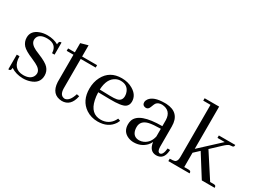

<svg xmlns="http://www.w3.org/2000/svg" viewBox="-46 -1152 2222 1679"><g transform="rotate(30 1065.0 -312.0)"><path d="M185.5 -16.6Q252.9 -16.6 276.4 -57.6Q285.2 -72.3 285.2 -89.8Q285.2 -130.9 225.6 -160.2Q212.9 -167 183.6 -179.7Q103.5 -212.9 77.1 -242.2Q48.8 -274.4 48.8 -317.4Q48.8 -384.8 123 -412.1Q157.2 -424.8 197.3 -424.8Q261.7 -424.8 308.6 -397.5Q308.6 -425.8 322.3 -429.7Q328.1 -430.7 335 -430.7V-308.6H309.6Q307.6 -398.4 210 -399.4Q136.7 -399.4 119.1 -356.4Q114.3 -344.7 114.3 -332Q114.3 -290 174.8 -260.7Q188.5 -253.9 217.8 -242.2Q296.9 -210 323.2 -180.7Q351.6 -149.4 351.6 -106.4Q351.6 -27.3 267.6 -1Q235.4 9.8 197.3 9.8Q127 8.8 75.2 -25.4Q75.2 0 62.5 3.9Q56.6 4.9 48.8 4.9V-143.6H76.2Q78.1 -17.6 185.5 -16.6Z M410.2 -390.6H478.5V-115.2Q485.4 6.8 590.8 10.7Q680.7 10.7 703.1 -99.6Q703.1 -100.6 703.1 -101.6L676.8 -106.4Q652.3 -25.4 605.5 -18.6Q552.7 -20.5 551.8 -93.8V-390.6H703.1V-415H551.8V-528.3L478.5 -507.8V-415H410.2Z M951.2 -400.4Q1019.5 -400.4 1042 -342.8Q1049.8 -324.2 1049.8 -302.7Q1049.8 -253.9 1002.9 -243.2Q978.5 -238.3 933.6 -239.3L830.1 -242.2Q835 -354.5 903.3 -388.7Q925.8 -400.4 951.2 -400.4ZM1121.1 -93.8 1096.7 -102.5Q1062.5 -28.3 986.3 -18.6Q976.6 -17.6 967.8 -17.6Q865.2 -17.6 838.9 -139.6Q831.1 -173.8 830.1 -214.8L947.3 -212.9Q1066.4 -210.9 1100.6 -235.4Q1127 -254.9 1127 -291Q1127 -357.4 1059.6 -396.5Q1011.7 -424.8 949.2 -424.8Q827.1 -424.8 774.4 -323.2Q747.1 -270.5 747.1 -204.1Q747.1 -83 834 -24.4Q885.7 9.8 952.1 9.8Q1057.6 9.8 1107.4 -66.4Q1115.2 -80.1 1121.1 -93.8Z M1543 9.8Q1618.2 9.8 1626 -81.1Q1627 -86.9 1627 -91.8L1601.6 -92.8Q1594.7 -21.5 1563.5 -20.5Q1538.1 -22.5 1537.1 -71.3V-277.3Q1537.1 -417 1397.5 -424.8Q1388.7 -424.8 1379.9 -424.8Q1270.5 -424.8 1233.4 -374Q1221.7 -357.4 1221.7 -340.8Q1221.7 -310.5 1250 -305.7Q1254.9 -304.7 1259.8 -304.7Q1282.2 -304.7 1293 -333Q1306.6 -369.1 1311.5 -376Q1330.1 -400.4 1369.1 -400.4Q1460.9 -394.5 1463.9 -299.8V-238.3Q1234.4 -238.3 1201.2 -142.6Q1195.3 -124 1195.3 -102.5Q1195.3 -28.3 1260.7 -1Q1287.1 9.8 1316.4 9.8Q1387.7 9.8 1436.5 -39.1Q1454.1 -57.6 1462.9 -78.1Q1474.6 8.8 1543 9.8ZM1348.6 -29.3Q1289.1 -29.3 1275.4 -88.9Q1272.5 -102.5 1272.5 -119.1Q1272.5 -184.6 1347.7 -202.1Q1387.7 -210.9 1463.9 -211.9V-133.8Q1449.2 -66.4 1392.6 -39.1Q1370.1 -29.3 1348.6 -29.3Z M1852.5 -24.4H1808.6V-168.9L1862.3 -218.8L2000 0H2129.9Q2129.9 -21.5 2115.2 -23.4Q2111.3 -24.4 2105.5 -24.4H2070.3L1913.1 -266.6L2004.9 -352.5Q2039.1 -384.8 2056.6 -388.7Q2064.5 -390.6 2074.2 -390.6Q2095.7 -390.6 2097.7 -405.3Q2098.6 -410.2 2098.6 -415H1932.6V-390.6H2005.9L1808.6 -208V-634.8H1662.1V-610.4H1735.4V-83Q1735.4 -38.1 1710 -29.3Q1695.3 -24.4 1662.1 -24.4V0H1877Q1877 -21.5 1862.3 -23.4Q1858.4 -24.4 1852.5 -24.4Z"/></g></svg>

Font: Abhaya Libre
Style: Regular
Weight: 400
Designer: Pushpananda Ekanayake, Sol Matas, Pathum Egodawatta
Foundry: Mooniak
Version: Version 1.050 ; ttfautohint (v1.6)